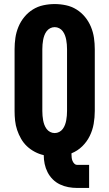

<svg xmlns="http://www.w3.org/2000/svg" viewBox="-20 -763 540 948"><path d="M361 165Q339 165 317.5 161Q296 157 276 147.5Q256 138 240.5 122.5Q225 107 215 87.5Q205 68 200.5 46.5Q196 25 196 3Q173 -2 151.5 -13.5Q130 -25 113 -41Q96 -57 84 -78Q72 -99 64.5 -121.5Q57 -144 54.5 -167.5Q52 -191 52 -215V-520Q52 -548 56 -576Q60 -604 71 -630.5Q82 -657 100 -679Q118 -701 142 -716Q166 -731 194 -737Q222 -743 250 -743Q278 -743 306 -737Q334 -731 358 -716Q382 -701 400 -679Q418 -657 429 -630.5Q440 -604 444 -576Q448 -548 448 -520V-215Q448 -183 442.5 -151.5Q437 -120 423 -91.5Q409 -63 386 -40.5Q363 -18 333 -6V0Q333 8 334 16Q335 24 338 31.5Q341 39 347 45Q353 51 361 51H420V165ZM250 -106Q262 -106 272.5 -111.5Q283 -117 290 -126.5Q297 -136 301 -147Q305 -158 307 -169Q309 -180 310 -191.5Q311 -203 311 -215V-520Q311 -532 310 -543.5Q309 -555 307 -566Q305 -577 301 -588Q297 -599 290 -608.5Q283 -618 272.5 -623.5Q262 -629 250 -629Q238 -629 227.5 -623.5Q217 -618 210 -608.5Q203 -599 199 -588Q195 -577 193 -566Q191 -555 190 -543.5Q189 -532 189 -520V-215Q189 -203 190 -191.5Q191 -180 193 -169Q195 -158 199 -147Q203 -136 210 -126.5Q217 -117 227.5 -111.5Q238 -106 250 -106Z"/></svg>

Font: Iosevka Curly Slab Heavy
Style: Regular
Weight: 900
Monospace: yes
Designer: Belleve Invis
Foundry: Belleve Invis
Version: Version 22.1.2; ttfautohint (v1.8.4)